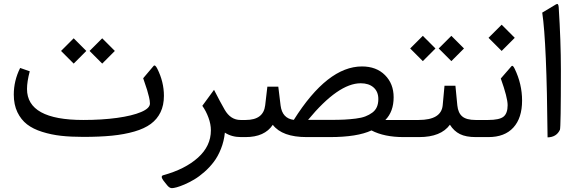

<svg xmlns="http://www.w3.org/2000/svg" viewBox="-20 -704 2972 986"><path d="M504.9 -507.3 569.8 -442.4 504.9 -377.4 439.9 -442.4ZM358.4 -507.3 423.3 -442.4 358.4 -377.4 293.5 -442.4ZM407.2 -1Q343.8 -1 293.5 -6.6Q243.2 -12.2 196.5 -26.9Q149.9 -41.5 118.9 -65.4Q87.9 -89.4 69.3 -127.9Q50.8 -166.5 50.8 -218.3Q50.8 -289.6 83.5 -355L132.8 -337.9Q118.7 -284.7 118.7 -247.1Q118.7 -87.9 407.7 -87.9Q503.4 -87.9 581.3 -98.6Q659.2 -109.4 704.6 -128.7Q750 -147.9 750 -172.4Q750 -186 745.1 -206.3Q740.2 -226.6 735.4 -242.2Q730.5 -257.8 715.3 -302.2L768.6 -365.2Q776.4 -374 787.6 -351.6Q821.8 -283.7 821.8 -211.9Q821.8 -163.6 804.4 -127.7Q787.1 -91.8 754.4 -67.6Q721.7 -43.5 670.2 -28.6Q618.7 -13.7 555.2 -7.3Q491.7 -1 407.2 -1Z M1134.8 -22.9Q1130.4 21 1114.7 60.3Q1099.1 99.6 1077.6 127.7Q1056.2 155.8 1029.5 179.2Q1002.9 202.6 977.3 217.8Q951.7 232.9 927.7 243.2Q903.8 253.4 887.5 257.8Q871.1 262.2 862.8 262.2Q850.6 262.2 838.9 248L819.8 224.1Q802.2 200.2 818.4 195.8Q930.7 165 996.8 105.5Q1063 45.9 1063 -34.7Q1063 -66.4 1050.5 -100.1Q1038.1 -133.8 1019 -160.6L1079.1 -242.7Q1111.8 -178.7 1133.8 -140.6Q1164.1 -87.9 1215.3 -87.9H1230.5Q1242.2 -87.9 1242.2 -49.8V-37.6Q1242.2 0 1230.5 0H1217.8Q1169.4 0 1134.8 -22.9Z M1562 -88.4H1679.7Q1719.7 -88.4 1748.5 -89.8Q1777.3 -91.3 1806.9 -95Q1836.4 -98.6 1856.2 -106.2Q1876 -113.8 1891.8 -125.5Q1907.7 -137.2 1915.3 -154.5Q1922.9 -171.9 1922.9 -195.3Q1922.9 -233.4 1898.4 -254.9Q1874 -276.4 1832.5 -276.4Q1717.3 -276.4 1562 -88.4ZM1838.9 -362.8Q1912.6 -362.8 1957 -318.4Q2001.5 -273.9 2001.5 -204.6Q2001.5 -130.9 1959 -87.9H2077.1Q2088.9 -87.9 2088.9 -49.8V-37.6Q2088.9 0 2077.1 0H2052.7Q1953.1 0 1887.7 -34.2Q1814.5 0 1673.8 0H1554.7Q1429.2 0 1380.9 -63Q1338.9 0 1241.2 0H1225.1Q1198.2 0 1198.2 -37.6V-49.8Q1198.2 -87.9 1225.1 -87.9H1241.7Q1333 -87.9 1341.8 -163.1L1353 -258.8H1409.2L1420.9 -162.6Q1429.2 -95.7 1488.8 -88.4Q1661.6 -362.8 1838.9 -362.8Z M2297.9 -520 2362.8 -455.1 2297.9 -390.1 2232.9 -455.1ZM2151.4 -520 2216.3 -455.1 2151.4 -390.1 2086.4 -455.1ZM2071.3 -87.9H2129.9Q2246.1 -87.9 2253.4 -163.1L2262.7 -263.7H2318.8L2328.6 -162.6Q2332.5 -124 2354 -106Q2375.5 -87.9 2422.4 -87.9H2432.1Q2443.8 -87.9 2443.8 -49.8V-37.6Q2443.8 0 2432.1 0H2423.3Q2373 0 2342 -15.4Q2311 -30.8 2290.5 -63.5Q2244.6 0 2132.3 0H2071.3Q2044.4 0 2044.4 -37.6V-49.8Q2044.4 -87.9 2071.3 -87.9Z M2426.8 0Q2399.9 0 2399.9 -37.6V-49.8Q2399.9 -87.9 2426.8 -87.9H2486.8Q2544.9 -87.9 2565.9 -105Q2586.9 -122.1 2586.9 -164.1Q2586.9 -202.6 2551.8 -300.8L2606 -363.3Q2613.3 -372.1 2623 -351.1Q2661.1 -272.5 2661.1 -187.5Q2661.1 -98.1 2616.5 -49.1Q2571.8 0 2488.3 0ZM2556.2 -577.1 2623.5 -509.8 2556.2 -442.4 2488.8 -509.8Z M2764.6 -639.2 2835.4 -681.6Q2841.8 -685.5 2845 -682.1Q2848.1 -678.7 2849.1 -668Q2860.4 -490.7 2860.4 -347.7Q2860.4 -48.3 2855.5 -37.6Q2837.9 0.5 2792 1.5Q2787.6 -487.3 2764.6 -639.2Z"/></svg>

Font: Shl
Style: Regular
Weight: 400
Foundry: Saber Rastikerdar (saber.rastikerdar@gmail.com)
Version: Version 3.4.0